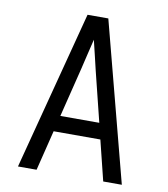

<svg xmlns="http://www.w3.org/2000/svg" viewBox="-82 -805 765 874"><g transform="rotate(10 300.0 -367.5)"><path d="M60 0 188 -490 252 -735H348L412 -490L540 0H454L408 -186H192L146 0ZM390 -260 333 -490Q325 -525 316.5 -559.5Q308 -594 300 -628Q292 -594 283.5 -559.5Q275 -525 267 -490L210 -260Z"/></g></svg>

Font: Nova Nerd Font
Style: Regular
Weight: 400
Designer: Belleve Invis
Foundry: Belleve Invis
Version: Version 24.1.4; ttfautohint (v1.8.4);Nerd Fonts 3.1.1